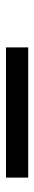

<svg xmlns="http://www.w3.org/2000/svg" viewBox="243 -990 114 640"><g transform="rotate(90 300.0 -670.0)"><path d="M138 -633V-707H572V-633Z"/></g></svg>

Font: Iosevka Aile Semibold
Style: Italic
Weight: 600
Italic angle: -9°
Designer: Belleve Invis
Foundry: Belleve Invis
Version: Version 31.1.0; ttfautohint (v1.8.4)